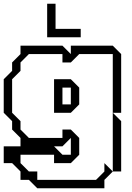

<svg xmlns="http://www.w3.org/2000/svg" viewBox="-20 -785 706 1030"><path d="M315 -225H360V-315H315ZM585 135V-180L630 -135V135ZM270 0 315 45H360V-45L315 0ZM90 0V-45L45 -90V-135L0 -180V-360L45 -405V-450L90 -495V-540H315L360 -495V-540H585L630 -495V-180H585V-495H405L360 -450H315V-495H135L90 -450V-405L45 -360V-180L90 -135V-90L135 -45H315V-90H360L405 -45V45L360 90H270V45H90V90L135 135H180V180H495L540 135V90L585 135L540 180V225H180L135 180H90V135L45 90H0V0ZM270 -180V-360H360L405 -315V-225L360 -180ZM233 -585V-765H278V-630H413V-585Z"/></svg>

Font: Rubik Iso
Style: Regular
Weight: 400
Designer: Hubert and Fischer, NaN
Foundry: Hubert and Fischer, NaN
Version: Version 2.200